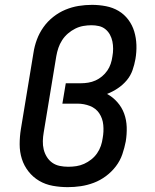

<svg xmlns="http://www.w3.org/2000/svg" viewBox="-20 -763 640 791"><path d="M259 8Q228 8 197.5 2.5Q167 -3 141.5 -18Q116 -33 97.5 -56.5Q79 -80 70 -108.5Q61 -137 61 -168.5Q61 -200 66 -231L118 -546Q122 -573 132 -600Q142 -627 159 -651Q176 -675 199.5 -693.5Q223 -712 249.5 -723Q276 -734 303.5 -738.5Q331 -743 359 -743Q388 -743 416.5 -737.5Q445 -732 468.5 -718Q492 -704 508.5 -682Q525 -660 533 -633.5Q541 -607 542 -578Q543 -549 538 -520Q534 -497 526 -474Q518 -451 502 -432Q486 -413 465 -399Q444 -385 421 -376Q445 -363 463.5 -342Q482 -321 491.5 -295Q501 -269 502 -239.5Q503 -210 498 -180Q493 -154 484 -127.5Q475 -101 457.5 -78Q440 -55 416.5 -37.5Q393 -20 366.5 -10Q340 0 313 4Q286 8 259 8ZM261 -76Q278 -76 294.5 -78.5Q311 -81 326.5 -88Q342 -95 356 -106Q370 -117 380 -131.5Q390 -146 395.5 -162Q401 -178 403 -194Q408 -221 405.5 -248Q403 -275 389 -296Q375 -317 350.5 -326.5Q326 -336 299 -336H237L251 -420H313Q328 -420 343.5 -422.5Q359 -425 373.5 -431.5Q388 -438 400.5 -448.5Q413 -459 422 -472Q431 -485 436 -500Q441 -515 443 -530Q446 -546 446 -562Q446 -578 443 -592.5Q440 -607 433 -620Q426 -633 414.5 -642.5Q403 -652 388 -655.5Q373 -659 357 -659Q340 -659 323 -656Q306 -653 290 -645Q274 -637 260 -625Q246 -613 236 -597.5Q226 -582 220.5 -565.5Q215 -549 212 -532L160 -217Q157 -200 156.5 -182Q156 -164 160 -147.5Q164 -131 173 -116.5Q182 -102 195.5 -92.5Q209 -83 226 -79.5Q243 -76 261 -76Z"/></svg>

Font: Iosevka Curly Slab MdEx
Style: Italic
Weight: 500
Width: 7
Italic angle: -9°
Monospace: yes
Designer: Belleve Invis
Foundry: Belleve Invis
Version: Version 11.0.0; ttfautohint (v1.8.3)